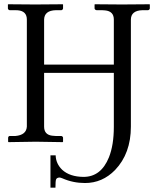

<svg xmlns="http://www.w3.org/2000/svg" viewBox="-20 -666 753 901"><path d="M514.2 -70.8V-324.2H187V-71.8Q187 -34.2 224.1 -29.3Q232.4 -28.3 242.2 -27.8H268.1Q274.9 -25.9 275.9 -20V-1L273.9 1Q272.9 1 147.9 -1L20 1L18.1 -1V-20Q19.5 -26.9 24.9 -27.8H51.8Q103.5 -32.2 106 -71.8V-574.2Q106 -613.8 64 -617.7Q57.6 -618.2 51.8 -618.2H24.9Q18.1 -620.1 17.1 -626V-645L19 -646Q20 -646 145 -645L273.9 -646L275.9 -645V-626Q273.9 -619.1 268.1 -618.2H242.2Q188 -616.7 187 -574.2V-362.8H514.2V-574.2Q514.2 -613.3 473.1 -617.2Q466.3 -617.7 459 -618.2H433.1Q425.3 -619.6 423.8 -626V-645L425.8 -646Q426.8 -646 551.8 -645L681.2 -646L683.1 -645V-626Q681.2 -619.1 674.8 -618.2H648.9Q594.7 -616.7 594.2 -574.2V-71.8Q594.2 54.2 520 131.8Q460.4 192.9 378.9 192.9Q322.8 192.9 272.9 170.9Q264.2 167.5 259.8 167Q246.6 167.5 243.2 175.8Q240.2 183.1 240.2 214.8H216.8V63H241.2Q242.2 102.1 272 130.9Q307.6 163.6 372.1 164.1Q454.1 164.1 491.2 72.3Q514.2 14.6 514.2 -70.8Z"/></svg>

Font: Linux Biolinum Capitals O
Style: Small Caps
Weight: 400
Designer: Philipp H. Poll
Foundry: Philipp H. Poll
Version: Version 1.0.4